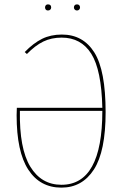

<svg xmlns="http://www.w3.org/2000/svg" viewBox="-20 -849 568 878"><path d="M463 -336Q463 -157 409.5 -74Q356 9 261 9Q163 9 109.5 -73Q56 -155 56 -322Q56 -343 57 -356H448Q444 -529 397.5 -603Q351 -677 262 -677Q215 -677 178 -659Q141 -641 103 -602L93 -611Q133 -652 172.5 -671.5Q212 -691 263 -691Q360 -691 411.5 -609Q463 -527 463 -336ZM448 -342H71Q68 -170 118.5 -87Q169 -4 261 -4Q448 -4 448 -342ZM214 -815Q214 -809 210 -805Q206 -801 199 -801Q193 -801 189.5 -805Q186 -809 186 -815Q186 -821 189.5 -825Q193 -829 199 -829Q214 -829 214 -815ZM346 -815Q346 -809 342 -805Q338 -801 332 -801Q326 -801 322 -805Q318 -809 318 -815Q318 -821 321.5 -825Q325 -829 332 -829Q339 -829 342.5 -825Q346 -821 346 -815Z"/></svg>

Font: Fira Sans Compressed Hair
Style: Regular
Weight: 100
Width: 1
Designer: bBox Type GmbH & Carrois Corporate GbR & Edenspiekermann AG
Foundry: bBox Type GmbH & Carrois Corporate GbR & Edenspiekermann AG
Version: Version 4.301